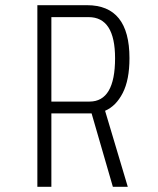

<svg xmlns="http://www.w3.org/2000/svg" viewBox="-20 -720 610 740"><path d="M415 0 333 -283H178V0H124V-700H315.5Q479 -700 479 -496Q479 -412 453 -361.5Q427 -311 385 -293L472.5 0ZM178 -654V-328.5H325Q423.5 -328.5 423.5 -495.5Q423.5 -654 321.5 -654Z"/></svg>

Font: League Mono Narrow UltraLight
Style: Regular
Weight: 200
Width: 3
Designer: Tyler Finck
Foundry: The League of Moveable Type / Tyler Finck
Version: Version 2.210